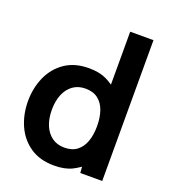

<svg xmlns="http://www.w3.org/2000/svg" viewBox="-138 -850 848 961"><g transform="rotate(20 285.5 -370.0)"><path d="M260 10Q184 10 132.2 -25.5Q80.5 -61 54.2 -120Q28 -179 28 -249Q28 -319 54.2 -378Q80.5 -437 132.2 -472.5Q184 -508 260 -508Q315 -508 353 -489.8Q391 -471.5 420 -443L390 -417V-750H514V0H397L391 -85L427 -59Q392 -27 354.5 -8.5Q317 10 260 10ZM278 -92Q319 -92 345 -112Q371 -132 383.5 -167.2Q396 -202.5 396 -249Q396 -295.5 383.5 -330.8Q371 -366 345 -386Q319 -406 278 -406Q239 -406 211.5 -386Q184 -366 169.5 -330.8Q155 -295.5 155 -249Q155 -202.5 169.5 -167.2Q184 -132 211.5 -112Q239 -92 278 -92Z"/></g></svg>

Font: Cabin Resolve
Style: Bold-Resolve
Weight: 700
Designer: Pablo Impallari
Foundry: Pablo Impallari. http://www.impallari.com Igino Marini. http://www.ikern.com
Version: Version 3.001